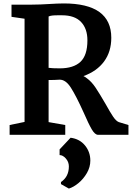

<svg xmlns="http://www.w3.org/2000/svg" viewBox="-20 -785 768 1118"><path d="M36 0ZM628 -565Q628 -484 586 -427Q544 -370 466 -342Q478 -336 485 -330Q513 -310 537 -274Q561 -238 595 -179Q621 -132 638.5 -106Q656 -80 672 -74L728 -57V0H551Q533 0 514.5 -31.5Q496 -63 466 -132Q424 -225 393 -274Q362 -323 325 -321Q300 -319 263 -319V-74L360 -57V0H36V-57L123 -75V-676L47 -687V-758H166Q192 -758 214.5 -759Q237 -760 254 -761Q320 -765 351 -765Q628 -765 628 -565ZM263 -689V-390Q286 -387 328 -387Q408 -387 448.5 -425Q489 -463 489 -550Q489 -618 452 -657Q415 -696 341 -696Q336 -696 316.5 -696Q297 -696 284 -694.5Q271 -693 263 -689ZM506 150Q506 188 486 222.5Q466 257 437 281Q408 305 381 313L335 287V275Q381 244 381 184Q381 158 363.5 138Q346 118 327 118V85L391 17Q444 24 475 62Q506 100 506 150Z"/></svg>

Font: Martel ExtraBold
Style: Regular
Weight: 800
Designer: Dan Reynolds
Foundry: Dan Reynolds
Version: Version 1.001; ttfautohint (v1.1) -l 5 -r 5 -G 72 -x 0 -D la